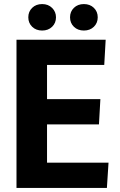

<svg xmlns="http://www.w3.org/2000/svg" viewBox="-20 -923 589 943"><path d="M61 -728H499L492 -604H211V-436H473L466 -312H211V-124H513L505 0H61ZM187 -773Q157 -773 138 -791.5Q119 -810 119 -838Q119 -866 138 -884.5Q157 -903 187 -903Q217 -903 236 -884Q255 -865 255 -838Q255 -810 236 -791.5Q217 -773 187 -773ZM392 -773Q362 -773 343 -791.5Q324 -810 324 -838Q324 -866 343 -884.5Q362 -903 392 -903Q422 -903 441 -884.5Q460 -866 460 -838Q460 -810 441 -791.5Q422 -773 392 -773Z"/></svg>

Font: Murecho Thin SemiBold
Style: Regular
Weight: 600
Version: Version 1.010